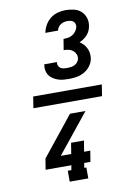

<svg xmlns="http://www.w3.org/2000/svg" viewBox="-108 -922 815 1160"><g transform="rotate(-10 300.0 -342.5)"><path d="M327 -442Q310 -442 292.5 -443.5Q275 -445 259.5 -450.5Q244 -456 230.5 -464.5Q217 -473 207.5 -486Q198 -499 194.5 -516Q191 -533 194 -550Q194 -551 194 -552Q194 -553 195 -555H272Q272 -554 272 -553.5Q272 -553 272 -553Q270 -542 274.5 -532.5Q279 -523 287 -517.5Q295 -512 305.5 -510.5Q316 -509 327 -509Q338 -509 349.5 -510.5Q361 -512 372 -517Q383 -522 391 -531.5Q399 -541 401 -552Q404 -568 398 -581.5Q392 -595 380.5 -604Q369 -613 354.5 -616Q340 -619 325 -619L336 -686Q350 -686 364 -688Q378 -690 391 -698Q404 -706 413 -718.5Q422 -731 425 -745Q426 -755 423 -764Q420 -773 413 -778.5Q406 -784 397 -786Q388 -788 378 -788Q367 -788 356.5 -785.5Q346 -783 336.5 -777Q327 -771 320.5 -761.5Q314 -752 312 -741H234Q239 -765 251.5 -787.5Q264 -810 284.5 -826Q305 -842 329.5 -848.5Q354 -855 378 -855Q404 -855 429 -849Q454 -843 472 -827Q490 -811 498 -786.5Q506 -762 501 -736Q499 -722 493 -708.5Q487 -695 477 -683.5Q467 -672 454.5 -663.5Q442 -655 428 -649Q441 -641 451.5 -629.5Q462 -618 469 -603.5Q476 -589 478 -573Q480 -557 478 -541Q474 -517 458.5 -496Q443 -475 420.5 -462.5Q398 -450 374 -446Q350 -442 327 -442ZM337 170H223V103H245L250 74H92L103 7L296 -234H391L197 7H261L272 -60H351L340 7H378L367 74H329L324 103H337ZM84 -305 95 -375H516L505 -305Z"/></g></svg>

Font: Iosevka Slab SmBdExObl
Style: Regular
Weight: 600
Width: 7
Italic angle: -9°
Monospace: yes
Designer: Belleve Invis
Foundry: Belleve Invis
Version: Version 11.1.0; ttfautohint (v1.8.3)